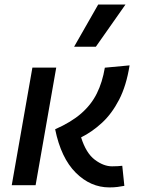

<svg xmlns="http://www.w3.org/2000/svg" viewBox="-20 -815 626 845"><path d="M461.4 9.8Q378.4 9.8 313.5 -54.9Q248.5 -119.6 222.7 -246.1Q293.5 -277.3 337.6 -315.9Q381.8 -354.5 406.2 -403.8Q430.7 -453.1 441.4 -517.1L550.3 -527.3Q536.1 -438 504.2 -376.2Q472.2 -314.5 428.7 -274.4Q385.3 -234.4 336.9 -210.4Q358.9 -140.6 397.5 -111.8Q436 -83 473.1 -83Q489.3 -83 498.3 -83.7Q507.3 -84.5 518.1 -85.4L527.3 2.9Q512.2 5.9 496.8 7.8Q481.4 9.8 461.4 9.8ZM31.7 0 122.6 -517.6H227.5L136.7 0ZM306.2 -609.4 412.1 -794.9H532.2L401.9 -609.4Z"/></svg>

Font: Cascadia Code NF
Style: Italic
Weight: 400
Italic angle: -10°
Monospace: yes
Designer: Aaron Bell
Foundry: Saja Typeworks
Version: Version 2404.023; ttfautohint (v1.8.4)